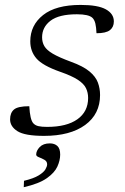

<svg xmlns="http://www.w3.org/2000/svg" viewBox="-20 -542 506 780"><path d="M99 -110.5Q102 -56 115 -41.5Q123 -32.5 136.2 -29.5Q149.5 -26.5 171.5 -26.5Q251 -26.5 294.5 -57.5Q338 -88.5 338 -144Q338 -166 329.2 -184Q320.5 -202 296 -218Q271.5 -234 224 -250.5Q153 -275.5 128 -304.5Q103 -333.5 103 -374Q103 -439.5 155 -480.8Q207 -522 307.5 -522Q378 -522 410.2 -504Q442.5 -486 442.5 -455Q442.5 -432 426.5 -419.5Q410.5 -407 372 -407Q371 -431 367.5 -446Q364 -461 355.5 -469.5Q340.5 -484 292.5 -484Q219.5 -484 185.2 -457.8Q151 -431.5 151 -390.5Q151 -370.5 160 -354.8Q169 -339 194.2 -324Q219.5 -309 268.5 -291Q318 -273 343.2 -252Q368.5 -231 377.5 -207Q386.5 -183 386.5 -156Q386.5 -78.5 325.8 -34.2Q265 10 159 10Q81 10 51 -9Q21 -28 21 -57Q21 -83.5 36.8 -97Q52.5 -110.5 99 -110.5ZM127 86Q127 70.5 141.2 55.5Q155.5 40.5 182.5 40.5Q201.5 40.5 213 51Q224.5 61.5 224.5 86Q224.5 109.5 213 134.8Q201.5 160 169.8 182.2Q138 204.5 76.5 218.5L77.5 192.5Q117 183 137.2 170.5Q157.5 158 164.5 146Q171.5 134 171.5 125.5Q171.5 113.5 160.5 107.2Q149.5 101 138.2 96.8Q127 92.5 127 86Z"/></svg>

Font: Newsreader Caption Light
Style: Italic
Weight: 300
Italic angle: -17°
Designer: Hugues Gentile
Foundry: Production Type
Version: Version 1.001